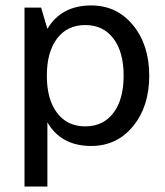

<svg xmlns="http://www.w3.org/2000/svg" viewBox="-20 -524 606 705"><path d="M396.5 -382.5Q359 -432 293 -432Q227 -432 189.5 -382.5Q152 -333 152 -246Q152 -159 189.5 -109.5Q227 -60 293 -60Q359 -60 396.5 -109.5Q434 -159 434 -246Q434 -333 396.5 -382.5ZM315 12Q204 12 154 -75V161H70V-496H131L154 -418Q205 -504 315 -504Q409 -504 468.5 -431.5Q528 -359 528 -246Q528 -133 468.5 -60.5Q409 12 315 12Z"/></svg>

Font: Atkinson Hyperlegible Pro
Style: Regular
Weight: 400
Designer: Elliott Scott, Megan Eiswerth, Linus Boman, Theodore Petrosky, Jacob Perez
Foundry: Braille Institute
Version: Version 1.5.1